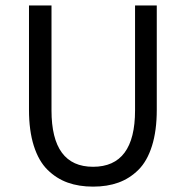

<svg xmlns="http://www.w3.org/2000/svg" viewBox="-20 -676 685 708"><path d="M86.9 -271V-655.8H169.9V-269Q169.9 -61 323.2 -61Q478 -61 478 -269V-655.8H558.1V-271Q558.1 -194.3 540.5 -138.2Q522.9 -82 490.5 -49.8Q458 -17.6 416.7 -2.7Q375.5 12.2 323.2 12.2Q271 12.2 229.5 -2.7Q188 -17.6 155.3 -49.8Q122.6 -82 104.7 -138.2Q86.9 -194.3 86.9 -271Z"/></svg>

Font: Riemann
Style: Regular
Weight: 400
Designer: Paul D. Hunt
Foundry: Adobe Systems Incorporated
Version: Version 2.020;PS 2.0;hotconv 1.0.86;makeotf.lib2.5.63406